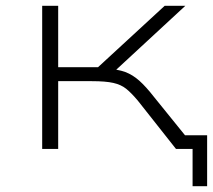

<svg xmlns="http://www.w3.org/2000/svg" viewBox="-20 -512 732 660"><path d="M642 128V0H600V-47H692V128ZM125 0V-492H180V-281H317L546 -492H617L364 -258L345 -276Q385 -274 410.5 -264.5Q436 -255 459 -234.5Q482 -214 510 -178L654 0H585L453 -167Q431 -193 413.5 -207Q396 -221 369.5 -227Q343 -233 296 -233H180V0Z"/></svg>

Font: Nunito Sans 7pt Expanded ExtraLight
Style: Regular
Weight: 250
Width: 7
Designer: Vernon Adams
Foundry: Vernon Adams
Version: Version 3.101;gftools[0.9.27]